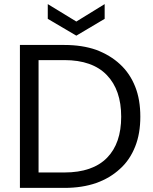

<svg xmlns="http://www.w3.org/2000/svg" viewBox="-20 -916 747 936"><path d="M293.9 -696.8Q380.9 -696.8 449.2 -672.9Q517.6 -647 564.9 -603Q613.3 -558.6 639.2 -493.2Q664.1 -430.7 664.1 -347.2Q664.1 -264.6 639.2 -202.1Q612.8 -135.3 564.9 -92.8Q516.6 -47.9 449.2 -23.9Q380.9 0 293.9 0H77.1V-696.8ZM168 -75.2H293.9Q431.6 -75.2 502 -147Q570.8 -217.3 570.8 -347.2Q570.8 -477.1 501 -549.8Q430.7 -623 293.9 -623H168ZM212.9 -824.2V-896L352.1 -811L490.2 -896V-824.2L352.1 -742.2Z"/></svg>

Font: PoppinsZ
Style: Regular
Weight: 400
Designer: Ninad Kale (Devanagari), Jonny Pinhorn (Latin)
Foundry: Indian Type Foundry
Version: Version 3.002;FEAKit 1.0